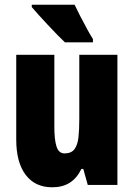

<svg xmlns="http://www.w3.org/2000/svg" viewBox="-20 -786 569 816"><path d="M479 -553V0H353L334 -68H326Q307 -29 276.5 -9.5Q246 10 202 10Q129 10 89 -43Q49 -96 49 -193V-553H211V-246Q211 -191 220.5 -162.5Q230 -134 254 -134Q283 -134 296.5 -152Q310 -170 313.5 -203Q317 -236 317 -280V-553ZM297 -766Q306 -747 321 -717.5Q336 -688 351 -661Q366 -634 375 -620V-606H256Q244 -617 224.5 -637Q205 -657 183.5 -680Q162 -703 143.5 -723.5Q125 -744 115 -756V-766Z"/></svg>

Font: Noto Sans Khmer UI ExtraCondensed Black
Style: Regular
Weight: 900
Width: 2
Designer: Danh Hong and the Monotype Design Team
Foundry: Monotype Imaging Inc.
Version: Version 2.002; ttfautohint (v1.8.4.7-5d5b)